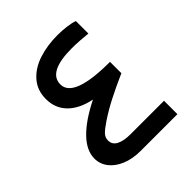

<svg xmlns="http://www.w3.org/2000/svg" viewBox="-199 -865 998 998"><g transform="rotate(-45 300.0 -366.0)"><path d="M64 -142Q64 -200 117.8 -256Q171.5 -312 275.5 -364Q193.5 -381 149 -425.8Q104.5 -470.5 104.5 -539Q104.5 -603.5 142.8 -647Q181 -690.5 243.8 -711Q306.5 -731.5 381.5 -731.5Q416 -731.5 448.8 -727.2Q481.5 -723 501.5 -715.5V-623.5Q478.5 -626 447 -628.2Q415.5 -630.5 386.5 -630.5Q211.5 -630.5 211.5 -539.5Q211.5 -440 477 -440V-356.5Q401.5 -323 349.5 -296.2Q297.5 -269.5 249 -237.5Q210 -211.5 195.2 -195.5Q180.5 -179.5 180.5 -158.5Q180.5 -127.5 209 -113Q237.5 -98.5 286 -98.5H532.5V0H261.5Q204 0 159 -18.5Q114 -37 89 -69.2Q64 -101.5 64 -142Z"/></g></svg>

Font: JuliaMono BoldItalic
Style: Regular
Weight: 700
Italic angle: -9°
Monospace: yes
Designer: cormullion
Foundry: corm
Version: Version 0.049; ttfautohint (v1.8.4)